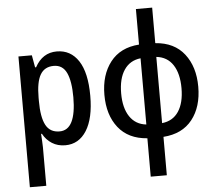

<svg xmlns="http://www.w3.org/2000/svg" viewBox="-63 -830 1286 1141"><g transform="rotate(-5 580.0 -260.0)"><path d="M69 240V-540H149L162 -467H168Q213 -550 298 -550Q381 -550 427.5 -479Q474 -408 474 -270Q474 -136 428 -63Q382 10 301 10Q256 10 222 -11.5Q188 -33 168 -70H163Q164 -48 165.5 -27Q167 -6 167 10V240ZM274 -75Q324 -75 348.5 -124.5Q373 -174 373 -270Q373 -366 349.5 -416Q326 -466 273 -466Q218 -466 192.5 -422.5Q167 -379 167 -286V-266Q167 -169 192 -122Q217 -75 274 -75Z M790 240V11Q677 3 617.5 -72.5Q558 -148 558 -268Q558 -387 617.5 -463.5Q677 -540 789 -548V-760H886V-548Q999 -540 1058.5 -463.5Q1118 -387 1118 -268Q1118 -148 1058.5 -72.5Q999 3 886 11V240ZM658 -268Q658 -181 692.5 -129.5Q727 -78 791 -71V-466Q727 -459 692.5 -407.5Q658 -356 658 -268ZM1018 -268Q1018 -355 984 -407Q950 -459 885 -466V-71Q950 -78 984 -129.5Q1018 -181 1018 -268Z"/></g></svg>

Font: Noto Sans Condensed Medium
Style: Regular
Weight: 500
Width: 3
Designer: Monotype Design Team
Foundry: Monotype Imaging Inc.
Version: Version 2.013; ttfautohint (v1.8.4.7-5d5b)